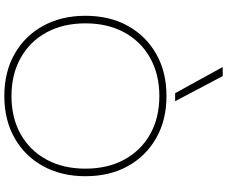

<svg xmlns="http://www.w3.org/2000/svg" viewBox="-101 -939 1050 888"><g transform="rotate(90 424.0 -495.0)"><path d="M424 10Q313 10 229.5 -37.5Q146 -85 99.5 -169.5Q53 -254 53 -365Q53 -477 99.5 -561Q146 -645 229.5 -692.5Q313 -740 424 -740Q535 -740 618.5 -692.5Q702 -645 748.5 -561Q795 -477 795 -365Q795 -254 748.5 -169.5Q702 -85 618.5 -37.5Q535 10 424 10ZM424 -23Q525 -23 600.5 -65.5Q676 -108 718 -185Q760 -262 760 -365Q760 -468 718 -545Q676 -622 600.5 -664.5Q525 -707 424 -707Q324 -707 248 -664.5Q172 -622 130 -545Q88 -468 88 -365Q88 -262 130 -185Q172 -108 248 -65.5Q324 -23 424 -23ZM411 -780 290 -1000H332L448 -780Z"/></g></svg>

Font: M PLUS 1 ExtraLight
Style: Regular
Weight: 250
Version: Version 1.001